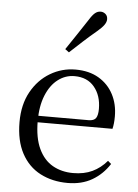

<svg xmlns="http://www.w3.org/2000/svg" viewBox="-57 -862 661 921"><g transform="rotate(5 273.5 -401.5)"><path d="M303.3 14.6Q229.5 14.6 171.6 -15.4Q113.7 -45.5 81.1 -106.2Q48.4 -167 48.4 -256.8Q48.4 -341.1 82.5 -402.5Q116.6 -463.8 172.8 -497.2Q229 -530.6 294.9 -530.6Q360.2 -530.6 406.4 -503.3Q452.6 -475.9 477.1 -429.2Q501.7 -382.4 501.7 -323.2Q501.7 -286.8 495.4 -262.9H86.6V-294.2H377.3Q403.6 -294.2 413 -308.2Q422.3 -322.1 422.3 -352.3Q422.3 -416.2 388.2 -457.5Q354.2 -498.8 292.6 -498.8Q248.8 -498.8 213 -471.6Q177.1 -444.5 156 -392.8Q134.9 -341.2 134.9 -268.7Q134.9 -188 159.4 -135.9Q183.9 -83.8 226.9 -59.4Q270 -35 325.5 -35Q378.5 -35 417.8 -53.7Q457.2 -72.3 487.7 -108.1L503.6 -94.3Q471 -43.5 421 -14.4Q371 14.6 303.3 14.6ZM236.5 -624Q261.4 -660.9 285.8 -697.4Q310.2 -734 335.7 -772.8Q350.9 -797.6 363.2 -807.7Q375.5 -817.9 390.3 -817.9Q403.1 -817.9 413.6 -809.1Q424.1 -800.3 424.1 -783.8Q424.1 -771.1 414.2 -756.9Q404.4 -742.7 381.2 -723.1Q348.4 -695.8 317.4 -667.5Q286.4 -639.2 255.3 -610.1Z"/></g></svg>

Font: Noto Serif KR
Style: Regular
Weight: 200
Designer: Ryoko NISHIZUKA 西塚涼子 (kana & ideographs); Frank Grießhammer (Latin, Greek & Cyrillic); Wenlong ZHANG 张文龙 (bopomofo); San
Foundry: Adobe
Version: Version 2.001;hotconv 1.1.0;makeotfexe 2.6.0